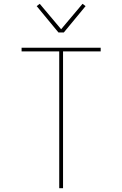

<svg xmlns="http://www.w3.org/2000/svg" viewBox="-20 -985 640 1005"><path d="M290 0V-716H93V-735H507V-716H310V0ZM286 -815 172 -953 188 -965 300 -832 412 -965 428 -953 314 -815Z"/></svg>

Font: Iosevka Aile Thin
Style: Regular
Weight: 100
Designer: Belleve Invis
Foundry: Belleve Invis
Version: Version 31.1.0; ttfautohint (v1.8.4)